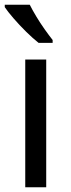

<svg xmlns="http://www.w3.org/2000/svg" viewBox="-21 -786 299 806"><path d="M173 0H85V-536H173ZM104 -766Q115 -744 131.5 -716.5Q148 -689 166.5 -663Q185 -637 200 -618V-606H141Q118 -624 89 -652.5Q60 -681 35.5 -709.5Q11 -738 -1 -756V-766Z"/></svg>

Font: Noto Sans Soyombo
Style: Regular
Weight: 400
Designer: Monotype Design Team
Foundry: Monotype Imaging Inc.
Version: Version 2.001; ttfautohint (v1.8.4.7-5d5b)